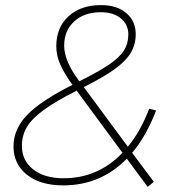

<svg xmlns="http://www.w3.org/2000/svg" viewBox="-20 -724 683 754"><path d="M499 -124 584 -10 560 10 478 -101Q376 4 228 4Q138 4 85.5 -38Q33 -80 33 -149Q33 -216 85.5 -271.5Q138 -327 265 -391L260 -397Q231 -438 216 -472.5Q201 -507 201 -542Q201 -616 249 -660Q297 -704 377 -704Q439 -704 476 -672.5Q513 -641 513 -590Q513 -549 493.5 -516.5Q474 -484 430.5 -452.5Q387 -421 309 -382L482 -148Q531 -206 566 -297L593 -290Q554 -189 499 -124ZM288 -410 292 -405Q368 -443 408.5 -470.5Q449 -498 466.5 -525.5Q484 -553 484 -589Q484 -627 455 -651.5Q426 -676 376 -676Q311 -676 271.5 -640Q232 -604 232 -545Q232 -485 288 -410ZM461 -124 281 -368Q198 -326 151.5 -292Q105 -258 85.5 -225Q66 -192 66 -151Q66 -94 110 -59Q154 -24 230 -24Q365 -24 461 -124Z"/></svg>

Font: Montserrat Alternates ExLight
Style: Italic
Weight: 275
Italic angle: -11.3°
Designer: Julieta Ulanovsky
Foundry: Julieta Ulanovsky
Version: Version 7.200